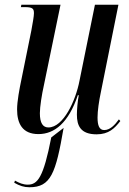

<svg xmlns="http://www.w3.org/2000/svg" viewBox="-20 -556 544 809"><path d="M387 10C438 10 463 -15 487 -46L481 -53C463 -28 443 -8 419 -8C398 -8 391 -28 391 -61C391 -89 397 -130 405 -168L479 -536H380L315 -216C299 -132 247 -19 184 -19C161 -19 148 -37 148 -79C148 -106 156 -157 165 -197L235 -536H70L68 -526H85C118 -526 123 -519 123 -500C123 -488 118 -460 112 -427L70 -220C62 -182 52 -129 52 -95C52 -36 74 9 142 9C210 9 269 -39 308 -155H312C307 -131 304 -92 304 -73C304 -27 319 10 387 10ZM104 233C194 233 215 175 248 -17L196 23C163 193 138 222 97 222C77 222 61 215 43 205L40 214C63 227 81 233 104 233Z"/></svg>

Font: Noto Serif Display ExtraCondensed Medium
Style: Italic
Weight: 500
Width: 2
Italic angle: -12°
Designer: Monotype Design Team
Foundry: Monotype Imaging Inc.
Version: Version 2.009